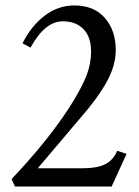

<svg xmlns="http://www.w3.org/2000/svg" viewBox="-20 -683 509 703"><path d="M34.7 0 22.5 -27.3Q121.6 -131.8 192.9 -230Q264.2 -328.1 296.4 -405.3Q313.5 -449.7 313.5 -494.1Q313.5 -547.9 285.6 -576.4Q257.8 -605 210 -605Q144.5 -605 91.8 -508.8L62.5 -524.4Q93.3 -586.9 142.8 -625Q192.4 -663.1 252 -663.1Q324.2 -663.1 364 -617.2Q403.8 -571.3 403.8 -499.5Q403.8 -442.9 370.4 -382.6Q336.9 -322.3 270.5 -246.6L118.2 -66.9H282.7Q334.5 -66.9 364 -81.1Q393.6 -95.2 409.2 -130.9L443.4 -119.6L388.7 0Z"/></svg>

Font: Elstob 10pt
Style: Regular
Weight: 400
Designer: Peter S. Baker
Version: Version 1.015